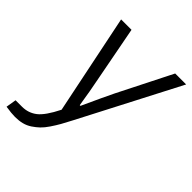

<svg xmlns="http://www.w3.org/2000/svg" viewBox="-227 -644 944 944"><g transform="rotate(45 244.5 -172.0)"><path d="M36.1 182.1Q10.7 182.1 -28.8 175.8L-20 122.1H24.9Q68.8 122.1 102.1 96.2Q135.3 70.3 172.9 -4.9L65.9 -525.9H138.2L190.9 -250Q207.5 -168 220.2 -84H225.1Q276.4 -196.3 300.8 -246.1L441.9 -525.9H518.1L250 -8.8Q232.9 24.4 220.5 46.4Q208 68.4 191.9 92.3Q175.8 116.2 160.4 130.9Q145 145.5 126 158.2Q106.9 170.9 84.7 176.5Q62.5 182.1 36.1 182.1Z"/></g></svg>

Font: Archivo Light
Style: Italic
Weight: 300
Italic angle: -10°
Designer: Hector Gatti
Foundry: Omnibus-Type
Version: Version 2.001